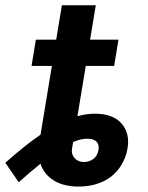

<svg xmlns="http://www.w3.org/2000/svg" viewBox="-28 -696 562 728"><path d="M125.7 -185.4 168.7 -446H91.6L108 -545.5H185L206.7 -676.1H335.2L313.6 -545.5H421.2L404.8 -446H297.2L265.6 -255.3Q299.7 -264.9 331.7 -264.9Q400.9 -264.9 433.2 -227.3Q465.6 -189.6 455.3 -132.5Q452.4 -114.3 445.7 -97.3Q438.9 -80.3 427.6 -63.2Q416.5 -46.9 401.1 -33Q385.7 -19.2 365.9 -9.4Q346.2 0.4 322.1 5.9Q297.9 11.4 269.2 11.4Q242.5 11.4 219.5 5.9Q196.4 0.4 177.7 -10.7Q159.1 -21.7 145.8 -37.8Q132.5 -54 125.4 -75.3Q106.9 -60.4 86.3 -42.8Q65.7 -25.2 43 -5L-7.8 -78.8Q29.8 -112.2 62.9 -138.7Q95.9 -165.1 125.7 -185.4ZM290.5 -81.7Q310.7 -81.7 326.2 -93.4Q341.6 -105.1 345.5 -127.5Q346.9 -136.4 345.5 -144.2Q344.1 -152 339.1 -157.7Q334.2 -163.4 325.3 -166.7Q316.4 -170.1 302.6 -170.1Q291.5 -170.1 278.6 -167.3Q265.6 -164.4 249.3 -157.3L245 -132.1Q243.3 -121.4 245.9 -112.4Q248.6 -103.3 254.8 -96.4Q261 -89.5 270.2 -85.6Q279.5 -81.7 290.5 -81.7Z"/></svg>

Font: Inter P Semi Bold
Style: Italic
Weight: 600
Italic angle: 9.39999°
Designer: Rasmus Andersson
Foundry: rsms
Version: Version 3.018;git-588b23468